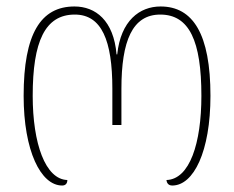

<svg xmlns="http://www.w3.org/2000/svg" viewBox="-20 -566 723 593"><path d="M172 7C183 7 188 0 188 -10C120 -12 81 -123 81 -270C81 -438 119 -521 211 -521C294 -521 327 -441 327 -292V-180H355V-292C355 -440 389 -521 475 -521C565 -521 602 -439 602 -270C602 -124 566 -12 494 -10C495 -2 499 7 512 7C578 7 630 -98 630 -270C630 -461 576 -546 476 -546C411 -546 353 -502 342 -398H340C331 -503 275 -546 210 -546C106 -546 53 -462 53 -270C53 -100 106 7 172 7Z"/></svg>

Font: Noto Serif Georgian Condensed Thin
Style: Regular
Weight: 100
Width: 3
Designer: Monotype Design Team, Akaki Razmadze
Foundry: Google LLC
Version: Version 2.003